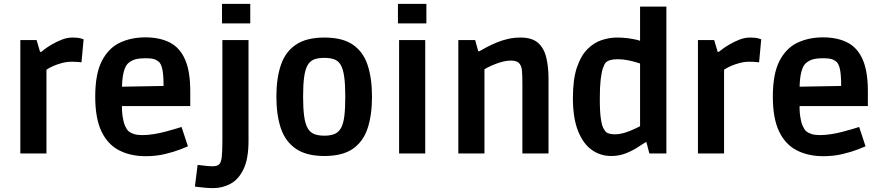

<svg xmlns="http://www.w3.org/2000/svg" viewBox="-20 -793 4557 992"><path d="M85 0V-586H169L187 -525H193Q193 -525 207.5 -536.5Q222 -548 246.5 -562.5Q271 -577 299 -588Q327 -599 354 -599Q383 -599 397.5 -594.5Q412 -590 412 -590L401 -471Q401 -471 385 -472.5Q369 -474 351 -474Q325 -474 300.5 -467.5Q276 -461 255.5 -452Q235 -443 220 -433V0Z M733 14Q655 14 596 -16Q537 -46 504.5 -113.5Q472 -181 472 -294Q472 -412 506.5 -478.5Q541 -545 599.5 -572.5Q658 -600 731 -600Q805 -600 857 -573.5Q909 -547 936 -486Q963 -425 963 -322V-245H549L610 -265Q609 -221 613.5 -191Q618 -161 626 -143Q634 -125 644 -115Q655 -106 672 -100.5Q689 -95 715 -95Q743 -95 774.5 -100Q806 -105 835.5 -113Q865 -121 887 -127.5Q909 -134 918 -137L951 -37Q942 -33 910 -20.5Q878 -8 832 3Q786 14 733 14ZM610 -318 550 -344 887 -350 825 -324Q826 -378 822 -414.5Q818 -451 806 -468Q799 -477 784 -484.5Q769 -492 733 -492Q691 -492 670.5 -483.5Q650 -475 638 -462Q609 -428 610 -318Z M1081 179Q1063 179 1040.5 177Q1018 175 1002.5 173Q987 171 987 171L1001 59Q1001 59 1014 60.5Q1027 62 1045 64Q1063 66 1078 66Q1101 66 1111.5 57Q1122 48 1125.5 20Q1129 -8 1129 -65V-586H1264V-65Q1264 27 1238.5 80.5Q1213 134 1171 156.5Q1129 179 1081 179ZM1127 -672V-773H1273V-672Z M1656 13Q1563 13 1508.5 -24.5Q1454 -62 1431 -130.5Q1408 -199 1408 -294Q1408 -388 1431 -456.5Q1454 -525 1508.5 -562Q1563 -599 1656 -599Q1750 -599 1803.5 -562Q1857 -525 1879.5 -456.5Q1902 -388 1902 -293Q1902 -199 1879.5 -130.5Q1857 -62 1803.5 -24.5Q1750 13 1656 13ZM1656 -92Q1687 -92 1708 -100.5Q1729 -109 1741.5 -131Q1754 -153 1759 -192.5Q1764 -232 1764 -294Q1764 -356 1758.5 -395.5Q1753 -435 1741 -456.5Q1729 -478 1708 -486Q1687 -494 1656 -494Q1624 -494 1603 -486Q1582 -478 1569.5 -456.5Q1557 -435 1551.5 -395.5Q1546 -356 1546 -294Q1546 -232 1551.5 -192.5Q1557 -153 1569.5 -131Q1582 -109 1603 -100.5Q1624 -92 1656 -92Z M2042 0V-586H2177V0ZM2036 -672V-773H2183V-672Z M2348 0V-586H2435L2451 -528H2456Q2473 -538 2496 -550Q2519 -562 2546.5 -573.5Q2574 -585 2605 -592Q2636 -599 2669 -599Q2729 -599 2760 -571.5Q2791 -544 2802.5 -495.5Q2814 -447 2814 -386V0H2679V-357Q2679 -402 2677 -426Q2675 -450 2665 -463Q2658 -472 2647 -476Q2636 -480 2621 -480Q2597 -480 2570.5 -472.5Q2544 -465 2520.5 -454.5Q2497 -444 2483 -435V0Z M3138 13Q3082 13 3037.5 -18.5Q2993 -50 2966.5 -116.5Q2940 -183 2940 -287Q2940 -383 2960.5 -444Q2981 -505 3015 -539Q3049 -573 3089 -586Q3129 -599 3169 -599Q3198 -599 3224 -595.5Q3250 -592 3267 -588Q3284 -584 3287 -582V-759H3423V0H3335L3320 -58H3315Q3297 -46 3270 -29Q3243 -12 3210 0.5Q3177 13 3138 13ZM3159 -99Q3177 -99 3198 -104.5Q3219 -110 3238 -118Q3257 -126 3270.5 -132.5Q3284 -139 3287 -141V-465Q3284 -466 3266 -471.5Q3248 -477 3222.5 -482Q3197 -487 3170 -487Q3126 -487 3109 -469Q3102 -461 3095 -440.5Q3088 -420 3083.5 -382.5Q3079 -345 3079 -284Q3079 -215 3084.5 -179Q3090 -143 3098 -129.5Q3106 -116 3111 -111Q3119 -104 3132 -101.5Q3145 -99 3159 -99Z M3586 0V-586H3670L3688 -525H3694Q3694 -525 3708.5 -536.5Q3723 -548 3747.5 -562.5Q3772 -577 3800 -588Q3828 -599 3855 -599Q3884 -599 3898.5 -594.5Q3913 -590 3913 -590L3902 -471Q3902 -471 3886 -472.5Q3870 -474 3852 -474Q3826 -474 3801.5 -467.5Q3777 -461 3756.5 -452Q3736 -443 3721 -433V0Z M4234 14Q4156 14 4097 -16Q4038 -46 4005.5 -113.5Q3973 -181 3973 -294Q3973 -412 4007.5 -478.5Q4042 -545 4100.5 -572.5Q4159 -600 4232 -600Q4306 -600 4358 -573.5Q4410 -547 4437 -486Q4464 -425 4464 -322V-245H4050L4111 -265Q4110 -221 4114.5 -191Q4119 -161 4127 -143Q4135 -125 4145 -115Q4156 -106 4173 -100.5Q4190 -95 4216 -95Q4244 -95 4275.5 -100Q4307 -105 4336.5 -113Q4366 -121 4388 -127.5Q4410 -134 4419 -137L4452 -37Q4443 -33 4411 -20.5Q4379 -8 4333 3Q4287 14 4234 14ZM4111 -318 4051 -344 4388 -350 4326 -324Q4327 -378 4323 -414.5Q4319 -451 4307 -468Q4300 -477 4285 -484.5Q4270 -492 4234 -492Q4192 -492 4171.5 -483.5Q4151 -475 4139 -462Q4110 -428 4111 -318Z"/></svg>

Font: Ruda ExtraBold
Style: Regular
Weight: 800
Designer: Mariela Monsalve and Angelina Sanchez
Foundry: Mariela Monsalve and Angelina Sanchez
Version: Version 2.000